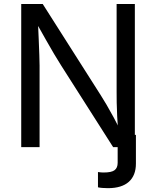

<svg xmlns="http://www.w3.org/2000/svg" viewBox="-20 -748 793 976"><path d="M478 204.1V126.5Q486.3 127.9 493.9 128.4Q501.5 128.9 506.8 128.9Q547.4 128.9 562.7 116.9Q578.1 105 578.1 79.6V-62.5H670.9V83.5Q670.9 144 634.8 176.3Q598.6 208.5 528.8 208.5Q513.2 208.5 499.3 207.3Q485.4 206.1 478 204.1ZM87.9 0V-727.5H197.3L493.2 -262.2Q504.9 -244.1 521.5 -215.8Q538.1 -187.5 557.4 -151.9Q576.7 -116.2 595.2 -75.7H582Q577.6 -117.7 575.7 -156Q573.7 -194.3 573.2 -226.6Q572.8 -258.8 572.8 -281.2V-727.5H665.5V0H555.2L291.5 -414.1Q273.4 -442.9 255.1 -473.4Q236.8 -503.9 213.4 -545.7Q189.9 -587.4 155.3 -648.9H172.4Q174.8 -594.7 176.8 -548.8Q178.7 -502.9 179.9 -468.8Q181.2 -434.6 181.2 -415V0Z"/></svg>

Font: Adwaita Sans
Style: Regular
Weight: 400
Designer: Rasmus Andersson
Foundry: rsms
Version: Version 4.001;git-9221beed3